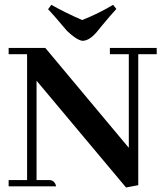

<svg xmlns="http://www.w3.org/2000/svg" viewBox="-20 -789 690 813"><path d="M445.3 -559.6H525.4V-163.1L171.9 -585.9H16.6V-559.6H94.7V-26.4H16.6V0H217.8Q211.9 -24.4 191.4 -26.4H134.8V-447.3L513.7 4.9L565.4 -4.9V-559.6H643.6V-585.9H445.3ZM329.1 -616.2Q357.4 -616.2 388.7 -652.3Q395.5 -660.2 411.1 -679.7Q447.3 -723.6 472.7 -751L459 -768.6Q398.4 -732.4 328.1 -704.1Q257.8 -734.4 197.3 -768.6L183.6 -750Q201.2 -732.4 263.7 -658.2Q304.7 -619.1 329.1 -616.2Z"/></svg>

Font: Abhaya Libre
Style: Bold
Weight: 700
Designer: Pushpananda Ekanayake, Sol Matas, Pathum Egodawatta
Foundry: Mooniak
Version: Version 1.050 ; ttfautohint (v1.6)